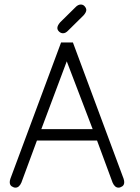

<svg xmlns="http://www.w3.org/2000/svg" viewBox="-20 -820 624 855"><path d="M48.8 15.6Q41 15.6 32.2 9.8Q23.4 3.9 23.4 -8.8Q23.4 -15.6 26.4 -24.4L252 -630.9H304.7L530.3 -24.4Q533.2 -15.6 533.2 -8.8Q533.2 3.9 524.4 9.8Q515.6 15.6 507.8 15.6Q491.2 15.6 481.4 -6.8L412.1 -194.3H144.5L75.2 -6.8Q65.4 15.6 48.8 15.6ZM277.3 -546.9 164.1 -245.1H392.6ZM352.5 -752 284.2 -684.6Q272.5 -671.9 260.7 -671.9Q251 -671.9 243.2 -679.2Q235.4 -686.5 235.4 -695.3Q235.4 -706.1 248 -720.7L315.4 -787.1Q327.1 -799.8 339.8 -799.8Q350.6 -799.8 357.4 -791.5Q364.3 -783.2 364.3 -775.4Q364.3 -765.6 352.5 -752Z"/></svg>

Font: Jura
Style: Book
Weight: 400
Version: Version 2.3